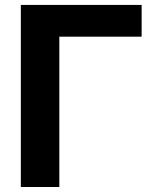

<svg xmlns="http://www.w3.org/2000/svg" viewBox="-20 -747 621 767"><path d="M545.8 -727.3H63.2V0H217V-600.5H545.8Z"/></svg>

Font: Karasuma Gothic
Style: Bold
Weight: 700
Designer: Rasmus Andersson / Ryoko Nishizuka
Foundry: Genbu
Version: Version 1.00